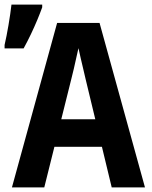

<svg xmlns="http://www.w3.org/2000/svg" viewBox="-42 -817 662 837"><path d="M10 0 207 -717H392L590 0H445L331 -473Q326 -496 320.5 -518Q315 -540 310 -562.5Q305 -585 300 -607Q295 -585 290 -562.5Q285 -540 280 -518Q275 -496 269 -473L151 0ZM168 -177 198 -297H404L418 -177ZM-22 -621Q-18 -639 -13.5 -661Q-9 -683 -5 -707.5Q-1 -732 2.5 -755Q6 -778 8 -797H142V-785Q133 -760 120.5 -730Q108 -700 93 -668.5Q78 -637 61 -606H-22Z"/></svg>

Font: Noto Sans Mono
Style: Bold
Weight: 700
Designer: Monotype Design Team
Foundry: Monotype Imaging Inc.
Version: Version 2.014